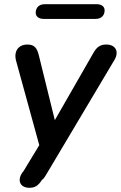

<svg xmlns="http://www.w3.org/2000/svg" viewBox="-20 -708 575 914"><path d="M117 186C146 187 162 176 180 148C187 144 192 136 195 131L203 118L525 -423C548 -462 531 -496 486 -496C457 -496 440 -484 424 -455L241 -136L165 -444C156 -482 142 -496 110 -496C67 -496 44 -463 57 -417L167 -17L102 90L95 102C92 107 89 111 85 115C62 151 75 184 117 186ZM188 -618H435C462 -618 478 -634 478 -659C478 -677 463 -688 440 -688H193C166 -688 150 -672 150 -647C150 -629 165 -618 188 -618Z"/></svg>

Font: SN Pro Semibold
Style: Italic
Weight: 600
Italic angle: -9°
Designer: Tobias Whetton
Foundry: Supernotes
Version: Version 1.001;Glyphs 3.2 (3249)